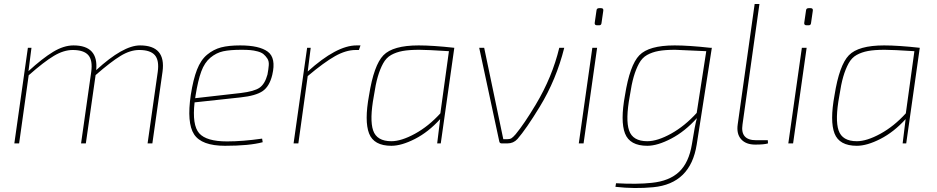

<svg xmlns="http://www.w3.org/2000/svg" viewBox="-20 -720 4704 964"><path d="M138 -480 123 -363Q193 -427 246.5 -459.5Q300 -492 349 -492Q475 -492 463 -368Q598 -492 683 -492Q814 -492 796 -360L745 0H721L772 -359Q780 -417 757.5 -443Q735 -469 679 -469Q634 -469 585.5 -439.5Q537 -410 460 -343L411 0H387L438 -359Q446 -417 423.5 -443Q401 -469 345 -469Q300 -469 250.5 -439.5Q201 -410 124 -342L76 0H52L120 -480Z M1296 -24 1299 -6Q1232 12 1110 12Q992 12 954.5 -45.5Q917 -103 938 -244Q950 -321 969 -370Q988 -419 1020 -445.5Q1052 -472 1090 -482Q1128 -492 1186 -492Q1282 -492 1324.5 -460.5Q1367 -429 1347 -344Q1333 -286 1298.5 -262.5Q1264 -239 1188 -231L957 -206Q944 -92 980 -51Q1016 -10 1120 -10Q1198 -10 1296 -24ZM960 -227 1189 -253Q1256 -261 1283 -279.5Q1310 -298 1323 -346Q1328 -373 1329.5 -393Q1331 -413 1322 -426.5Q1313 -440 1302.5 -448.5Q1292 -457 1273 -462Q1254 -467 1236 -468.5Q1218 -470 1193 -470Q1135 -470 1100.5 -462.5Q1066 -455 1036.5 -430.5Q1007 -406 990.5 -361Q974 -316 962 -241Z M1790 -492 1782 -469H1766Q1717 -469 1662 -438Q1607 -407 1525 -338L1478 0H1454L1522 -480H1540L1525 -361Q1670 -492 1770 -492Z M2175 0 2190 -122Q2131 -57 2063.5 -22.5Q1996 12 1945 12Q1857 12 1833 -50Q1809 -112 1833 -242Q1857 -393 1905 -442.5Q1953 -492 2082 -492Q2153 -492 2261 -480L2193 0ZM2191 -151 2234 -463Q2125 -470 2085 -470Q2034 -470 2001.5 -464Q1969 -458 1944 -444Q1919 -430 1903.5 -401.5Q1888 -373 1877 -335.5Q1866 -298 1857 -238Q1835 -119 1853.5 -65Q1872 -11 1945 -11Q1995 -11 2063.5 -48.5Q2132 -86 2191 -151Z M2788 -480H2813Q2773 -320 2690 -184Q2621 -71 2578 -22Q2558 0 2528 0H2499Q2489 0 2487 -9L2386 -480H2411L2507 -21H2526Q2540 -21 2548 -26Q2556 -31 2569 -46Q2612 -98 2670 -195Q2753 -334 2788 -480Z M2988 -679H2998Q3011 -679 3009 -666L3000 -604Q2999 -593 2988 -593H2978Q2964 -593 2966 -606L2975 -668Q2976 -679 2988 -679ZM2910 0H2886L2954 -480H2978Z M3554 -480 3478 6Q3447 202 3260 220Q3167 229 3070 218L3073 200Q3179 206 3252 198Q3341 189 3390 142.5Q3439 96 3454 4Q3469 -92 3479 -127Q3419 -60 3350 -24Q3281 12 3230 12Q3142 12 3118 -50Q3094 -112 3118 -242Q3142 -393 3190 -442.5Q3238 -492 3367 -492Q3438 -492 3546 -480ZM3478 -153 3526 -463Q3372 -470 3370 -470Q3319 -470 3286.5 -464Q3254 -458 3229 -444Q3204 -430 3188.5 -401.5Q3173 -373 3162 -335.5Q3151 -298 3142 -238Q3120 -119 3138.5 -65Q3157 -11 3230 -11Q3281 -11 3349.5 -49Q3418 -87 3478 -153Z M3793 -700 3708 -95Q3696 -16 3776 -16H3835L3836 0Q3817 6 3772 6Q3725 6 3701 -21Q3677 -48 3684 -96L3769 -700Z M4040 -679H4050Q4063 -679 4061 -666L4052 -604Q4051 -593 4040 -593H4030Q4016 -593 4018 -606L4027 -668Q4028 -679 4040 -679ZM3962 0H3938L4006 -480H4030Z M4512 0 4527 -122Q4468 -57 4400.5 -22.5Q4333 12 4282 12Q4194 12 4170 -50Q4146 -112 4170 -242Q4194 -393 4242 -442.5Q4290 -492 4419 -492Q4490 -492 4598 -480L4530 0ZM4528 -151 4571 -463Q4462 -470 4422 -470Q4371 -470 4338.5 -464Q4306 -458 4281 -444Q4256 -430 4240.5 -401.5Q4225 -373 4214 -335.5Q4203 -298 4194 -238Q4172 -119 4190.5 -65Q4209 -11 4282 -11Q4332 -11 4400.5 -48.5Q4469 -86 4528 -151Z"/></svg>

Font: Exo 2.0 Thin
Style: Italic
Weight: 250
Italic angle: -8°
Designer: Natanael Gama
Version: Version 1.001;PS 001.001;hotconv 1.0.70;makeotf.lib2.5.58329